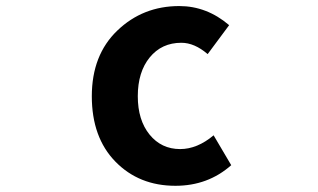

<svg xmlns="http://www.w3.org/2000/svg" viewBox="-20 -594 1040 628"><path d="M553.7 13.7Q434.6 13.7 357.4 -65.4Q280.3 -144.5 280.3 -279.3Q280.3 -414.1 363.8 -494.1Q447.3 -574.2 566.4 -574.2Q656.2 -574.2 729.5 -511.7L659.2 -417Q616.2 -454.1 573.2 -454.1Q508.8 -454.1 469.7 -406.2Q430.7 -358.4 430.7 -279.3Q430.7 -201.2 469.2 -153.8Q507.8 -106.4 569.3 -106.4Q625 -106.4 678.7 -151.4L736.3 -53.7Q660.2 13.7 553.7 13.7Z"/></svg>

Font: GenEi Gothic M Regular
Style: Bold
Weight: 700
Designer: o_tamon (Modified); [Source Han Sans]
Ryoko NISHIZUKA  (kana & ideographs); Paul D. Hunt (Latin, Greek & Cyrillic); Wenl
Version: Version 1.1a;Original Version 1.004